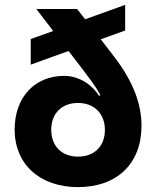

<svg xmlns="http://www.w3.org/2000/svg" viewBox="-20 -767 640 787"><path d="M300 0C459 0 560 -96 560 -251C560 -337 529 -430 446 -537L393 -606L493 -642V-747L329 -688L296 -730H129L198 -640L106 -607V-502L261 -558L314 -489C372 -414 392 -380 391 -375H385C365 -410 312 -456 243 -456C122 -456 40 -368 40 -236C40 -94 143 0 300 0ZM300 -125C233 -125 190 -168 190 -235C190 -302 233 -345 300 -345C366 -345 410 -301 410 -235C410 -168 367 -125 300 -125Z"/></svg>

Font: Tekne LDO ExtraBold
Style: Regular
Weight: 800
Monospace: yes
Designer: Alessio Laiso, Mario Rullo, Paolo Rosset
Foundry: Alessio Laiso
Version: Version 1.000;hotconv 1.0.109;makeotfexe 2.5.65596